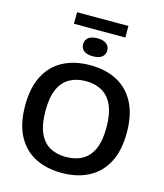

<svg xmlns="http://www.w3.org/2000/svg" viewBox="-151 -1186 1118 1307"><g transform="rotate(15 408.0 -532.0)"><path d="M408 9.5Q299.5 9.5 219.2 -32.2Q139 -74 94.5 -158.2Q50 -242.5 50 -370Q50 -497.5 94.5 -581.8Q139 -666 219.5 -707.8Q300 -749.5 408 -749.5Q517 -749.5 597.2 -707.5Q677.5 -665.5 722 -581.2Q766.5 -497 766.5 -370Q766.5 -243 722 -158.8Q677.5 -74.5 596.8 -32.5Q516 9.5 408 9.5ZM408 -103Q474.5 -103 523 -130.2Q571.5 -157.5 597.5 -215.8Q623.5 -274 623.5 -367Q623.5 -463 597 -522.5Q570.5 -582 522.2 -609.5Q474 -637 408 -637Q342.5 -637 294 -610Q245.5 -583 219.2 -525Q193 -467 193 -373Q193 -276 219 -216.8Q245 -157.5 293.2 -130.2Q341.5 -103 408 -103ZM408 -812.5Q365 -812.5 344 -829.5Q323 -846.5 323 -875.5Q323 -904.5 344 -921.8Q365 -939 408 -939Q451 -939 472 -921.8Q493 -904.5 493 -875.5Q493 -846.5 472 -829.5Q451 -812.5 408 -812.5ZM227 -993V-1074.5H589V-993Z"/></g></svg>

Font: Encode Sans SC SemiExpanded SemiBold
Style: Regular
Weight: 600
Width: 6
Designer: Multiple Designers
Foundry: Impallari Type
Version: Version 3.002